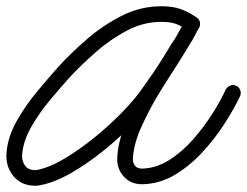

<svg xmlns="http://www.w3.org/2000/svg" viewBox="-30 -562 791 615"><path d="M607 -471Q601 -463 590.5 -461Q580 -459 572 -465Q550 -480 532 -486Q514 -492 487 -492Q429 -492 375.5 -463.5Q322 -435 275 -393.5Q228 -352 192 -313Q165 -283 131 -242.5Q97 -202 71 -157Q45 -112 41 -69Q39 -48 49.5 -32.5Q60 -17 83 -17Q87 -17 90 -18Q130 -26 177.5 -54.5Q225 -83 272.5 -121.5Q320 -160 359 -200Q398 -240 421 -272Q460 -326 495.5 -381Q531 -436 562 -495Q568 -506 577.5 -508Q587 -510 595 -506Q604 -502 608 -493Q612 -484 607 -473Q595 -449 583 -428Q583 -428 583 -429Q583 -429 583 -429Q578 -420 572.5 -411.5Q567 -403 562 -394Q562 -394 562 -394Q562 -394 562 -394Q540 -358 516.5 -322Q493 -286 471 -249Q471 -249 471 -249Q471 -249 471 -249Q447 -208 423.5 -157Q400 -106 396 -59Q394 -42 402 -31.5Q410 -21 428 -22Q472 -24 513 -50Q554 -76 588.5 -115.5Q623 -155 650 -197.5Q677 -240 693 -275Q693 -275 693 -275Q693 -275 693 -275Q698 -284 707.5 -288Q717 -292 727 -287Q736 -283 739.5 -273Q743 -263 739 -254Q719 -212 688 -164Q657 -116 617 -73Q577 -30 530 -2Q483 26 430 28Q390 30 366 3Q342 -24 346 -63Q350 -117 375.5 -173Q401 -229 428 -274Q428 -274 428 -274Q428 -274 428 -274Q450 -311 473.5 -347.5Q497 -384 519 -421Q519 -420 519 -421Q519 -421 519 -421Q525 -429 530 -437Q535 -445 540 -454Q540 -454 540 -454Q540 -455 540 -455Q552 -473 562 -494Q567 -505 576.5 -507Q586 -509 595 -505Q603 -501 607.5 -492Q612 -483 606 -472Q574 -411 537.5 -355Q501 -299 462 -243Q435 -206 393 -162.5Q351 -119 300.5 -78.5Q250 -38 198 -8Q146 22 100 31Q92 33 83 33Q38 33 12.5 1.5Q-13 -30 -9 -74Q-5 -123 22.5 -172.5Q50 -222 87 -266.5Q124 -311 155 -346Q197 -392 249 -437Q301 -482 361 -512Q421 -542 487 -542Q522 -542 547 -533.5Q572 -525 600 -506Q609 -500 610.5 -490Q612 -480 607 -471Z"/></svg>

Font: FRB American Cursive Semibold
Style: Italic
Weight: 600
Italic angle: -25°
Version: Version 2.0;Modular Font Editor K font №1